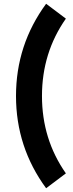

<svg xmlns="http://www.w3.org/2000/svg" viewBox="-20 -800 388 1020"><path d="M225 200Q65 -18 65 -290Q65 -562 225 -780L330 -701Q203 -520 203 -290Q203 -60 330 121Z"/></svg>

Font: Oxanium ExtraLight
Style: Bold
Weight: 700
Version: Version 2.000